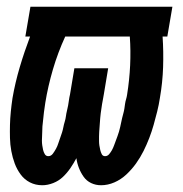

<svg xmlns="http://www.w3.org/2000/svg" viewBox="-20 -540 540 568"><path d="M105 8Q85 8 68.5 -0.5Q52 -9 41 -24Q30 -39 23.5 -56.5Q17 -74 13.5 -93Q10 -112 9.5 -131.5Q9 -151 9.5 -170.5Q10 -190 12 -210Q14 -230 17 -250Q25 -296 38.5 -341.5Q52 -387 69 -432H55L70 -520H490L475 -432H461Q464 -387 462.5 -341.5Q461 -296 453 -250Q450 -230 445 -210Q440 -190 434.5 -170.5Q429 -151 421.5 -131.5Q414 -112 404.5 -93Q395 -74 382.5 -56.5Q370 -39 354 -24Q338 -9 318.5 -0.5Q299 8 279 8Q263 8 249.5 1.5Q236 -5 227.5 -17Q219 -29 213.5 -43Q208 -57 206 -72Q198 -57 188.5 -43Q179 -29 166.5 -17Q154 -5 137.5 1.5Q121 8 105 8ZM123 -78Q131 -78 136.5 -85.5Q142 -93 146 -100.5Q150 -108 152.5 -116Q155 -124 158 -132Q161 -140 163.5 -148Q166 -156 167.5 -164Q169 -172 171.5 -180Q174 -188 175 -196Q176 -204 178 -212Q180 -220 181.5 -228Q183 -236 184 -244Q185 -252 187 -260L200 -338H300L287 -260Q286 -253 284.5 -246Q283 -239 282 -232.5Q281 -226 280 -219Q279 -212 278 -205Q277 -198 276.5 -191Q276 -184 275.5 -177.5Q275 -171 274.5 -164Q274 -157 273.5 -150Q273 -143 273 -136.5Q273 -130 273 -123Q273 -116 274 -109.5Q275 -103 276.5 -96.5Q278 -90 281 -84Q284 -78 291 -78Q298 -78 303 -84Q308 -90 311.5 -96.5Q315 -103 317.5 -110Q320 -117 322.5 -123.5Q325 -130 327.5 -137Q330 -144 332 -150.5Q334 -157 335.5 -164Q337 -171 338.5 -178Q340 -185 341.5 -191.5Q343 -198 345 -205Q347 -212 348 -219Q349 -226 350 -233Q351 -240 353 -246.5Q355 -253 356 -260Q363 -304 365 -347Q367 -390 364 -432H173Q151 -384 136.5 -334.5Q122 -285 114 -236Q113 -229 112 -222Q111 -215 110 -208Q109 -201 108.5 -194Q108 -187 107 -180Q106 -173 105.5 -166Q105 -159 105 -152Q105 -145 104.5 -138Q104 -131 104 -124Q104 -117 105 -110Q106 -103 107.5 -96.5Q109 -90 112.5 -84Q116 -78 123 -78Z"/></svg>

Font: Iosevka Curly Semibold
Style: Italic
Weight: 600
Italic angle: -9°
Monospace: yes
Designer: Belleve Invis
Foundry: Belleve Invis
Version: Version 22.1.2; ttfautohint (v1.8.4)